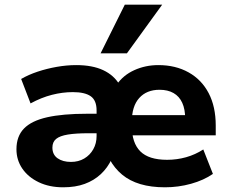

<svg xmlns="http://www.w3.org/2000/svg" viewBox="-20 -786 978 817"><path d="M249 11Q190 11 145 -10.5Q100 -32 75 -68.5Q50 -105 50 -151Q50 -206 82 -239Q114 -272 180.5 -287Q247 -302 351 -302H412V-219H356Q303 -219 269 -213.5Q235 -208 219 -195Q203 -182 203 -158Q203 -128 225 -112.5Q247 -97 282 -97Q314 -97 338.5 -111.5Q363 -126 377 -151Q391 -176 391 -207V-316Q391 -359 366 -376.5Q341 -394 290 -394Q246 -394 201 -382.5Q156 -371 110 -346L70 -450Q101 -468 140 -481Q179 -494 221.5 -501.5Q264 -509 304 -509Q373 -509 419 -487.5Q465 -466 489 -425H476Q504 -466 551.5 -487.5Q599 -509 654 -509Q727 -509 782.5 -478Q838 -447 868 -389.5Q898 -332 898 -252V-210H524V-296H783L768 -281Q768 -321 755.5 -348.5Q743 -376 718.5 -390Q694 -404 659 -404Q604 -404 572.5 -369Q541 -334 541 -268V-250Q541 -178 577 -142Q613 -106 691 -106Q733 -106 772 -117Q811 -128 845 -150L886 -46Q847 -19 793 -4Q739 11 682 11Q623 11 577.5 -2.5Q532 -16 499.5 -43Q467 -70 446 -109H455Q438 -72 409 -45Q380 -18 340.5 -3.5Q301 11 249 11ZM408 -559 511 -766H670L520 -559Z"/></svg>

Font: Nunito Sans 9pt ExtraBold
Style: Regular
Weight: 800
Version: Version 3.101;gftools[0.9.27]